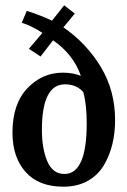

<svg xmlns="http://www.w3.org/2000/svg" viewBox="-20 -696 479 724"><path d="M133 -483 89 -512 140 -572Q95 -601 62 -610L81 -655Q137 -637 176 -618L222 -676L262 -645Q239 -616 219 -593Q307 -532 360.5 -443Q414 -354 414 -243Q414 -196 404 -153.5Q394 -111 372 -73.5Q350 -36 311 -14Q272 8 219 8Q126 8 76.5 -47.5Q27 -103 27 -196Q27 -304 83 -363Q139 -422 217 -422Q255 -422 285 -410Q256 -492 180 -544ZM223 -40Q307 -40 307 -231Q307 -302 294 -349Q268 -378 225 -378Q138 -378 138 -206Q138 -135 158.5 -87.5Q179 -40 223 -40Z"/></svg>

Font: Aikya SemiBold
Style: Regular
Weight: 600
Designer: Neelakash Kshetrimayum (Latin subset based on Merriweather by Eben Sorkin)
Foundry: Brand New Type
Version: Version 1.00 b005